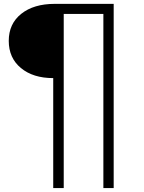

<svg xmlns="http://www.w3.org/2000/svg" viewBox="-20 -844 730 974"><path d="M24.4 -636.7Q24.4 -723.3 87.8 -773.9Q151.1 -824.4 257.8 -824.4H556.7V110H504.4V-773.3H303.3V110H250V-447.8Q147.8 -447.8 86.1 -498.9Q24.4 -550 24.4 -636.7Z"/></svg>

Font: Paperlogy 3 Light
Style: Regular
Weight: 300
Designer: redesigned by Lee Juim, glyphs from Gmarket Sans & Montserrat
Foundry: PT&
Version: Version 1.001